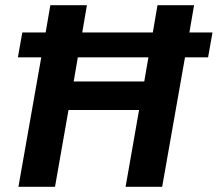

<svg xmlns="http://www.w3.org/2000/svg" viewBox="-20 -720 839 740"><path d="M782 -499H693L605 0H464L516 -296H244L192 0H51L139 -499H49L66 -595H156L174 -700H315L297 -595H569L587 -700H728L710 -595H799ZM552 -499H280L264 -406H536Z"/></svg>

Font: KoHo
Style: Bold Italic
Weight: 700
Italic angle: -10°
Version: Version 1.000; ttfautohint (v1.6)